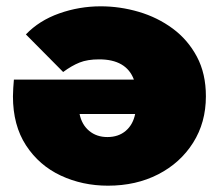

<svg xmlns="http://www.w3.org/2000/svg" viewBox="-20 -578 693 608"><path d="M322 10Q241 10 172.5 -22Q104 -54 62.5 -117.5Q21 -181 21 -273Q21 -285 22 -299.5Q23 -314 24 -326H404Q380 -390 294 -390Q257 -390 232 -380Q207 -370 180 -350L62 -469Q104 -513 167.5 -535.5Q231 -558 299 -558Q360 -558 419.5 -540.5Q479 -523 527 -487.5Q575 -452 603.5 -398.5Q632 -345 632 -273Q632 -190 591.5 -126Q551 -62 481 -26Q411 10 322 10ZM408 -217H232Q239 -183 262.5 -163.5Q286 -144 320 -144Q355 -144 378 -163.5Q401 -183 408 -217Z"/></svg>

Font: Montserrat Black
Style: Regular
Weight: 900
Designer: Julieta Ulanovsky
Foundry: Julieta Ulanovsky
Version: Version 9.000; ttfautohint (v1.8.4.7-5d5b)